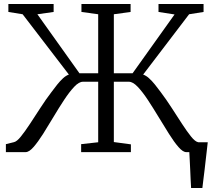

<svg xmlns="http://www.w3.org/2000/svg" viewBox="-20 -763 1064 963"><path d="M938.5 180Q937 157.5 936 134.2Q935 111 934 88.2Q933 65.5 931.8 43.2Q930.5 21 929.5 -0.5L882 -49.5H1022Q1019.5 -26.5 1016.8 -3.8Q1014 19 1011.5 42.2Q1009 65.5 1006.2 88.5Q1003.5 111.5 1000.5 134.5Q997.5 157.5 995 180ZM9.5 0V-40L50 -50Q64.5 -53 85 -78.5Q105.5 -104 130.5 -142Q155.5 -180 182.8 -222.2Q210 -264.5 238 -301Q253 -321.5 267.5 -339.5Q282 -357.5 296.5 -370.8Q311 -384 325.5 -389L93.5 -691.5L22 -703V-743H249V-703L167.5 -691.5L378.5 -395.5H472.5V-691.5L388.5 -703V-743H635V-703L551 -691.5V-395.5H645L855.5 -690.5L775 -703V-743H1001V-703L928.5 -691.5L698 -389Q712.5 -384 727.2 -370.8Q742 -357.5 756.8 -339.2Q771.5 -321 786.5 -300.5Q814 -264 841.2 -221.8Q868.5 -179.5 893 -141.8Q917.5 -104 938 -78.5Q958.5 -53 973 -50L1014.5 -40V0H914Q897.5 0 875.2 -25.5Q853 -51 827.8 -91.2Q802.5 -131.5 775.2 -176.5Q748 -221.5 721.5 -261.8Q695 -302 670.8 -327.5Q646.5 -353 626.5 -353H551V-50.5L636.5 -39V0H387V-40L472.5 -49.5V-353H396Q376 -353 352 -327.5Q328 -302 301.5 -261.8Q275 -221.5 248.2 -176.5Q221.5 -131.5 196 -91.2Q170.5 -51 148.2 -25.5Q126 0 108.5 0Z"/></svg>

Font: Merriweather 36pt Light
Style: Regular
Weight: 300
Designer: Eben Sorkin
Foundry: Eben Sorkin
Version: Version 2.100